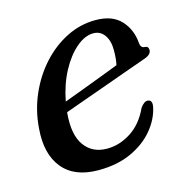

<svg xmlns="http://www.w3.org/2000/svg" viewBox="-77 -532 598 615"><g transform="rotate(-15 221.5 -224.5)"><path d="M398 -141.5Q390 -102.5 361.5 -68Q333 -33.5 286.5 -12Q240 9.5 177 9.5Q97.5 9.5 58.8 -38Q20 -85.5 27 -168.5Q31 -227 53.8 -279.2Q76.5 -331.5 112.8 -371.5Q149 -411.5 194.8 -434.5Q240.5 -457.5 291 -457.5Q347 -457.5 375.5 -426.2Q404 -395 407 -349.5Q409 -334 420.5 -333.5Q433.5 -333.5 434 -321.5Q435 -305 409 -296.5Q387 -289 351.2 -276Q315.5 -263 274.5 -248.5Q233.5 -234 194.5 -220Q155.5 -206 127.5 -196Q127 -194 127 -192Q121 -121.5 147 -85.8Q173 -50 221.5 -50Q263 -50 301 -74.5Q339 -99 361.5 -148Q374.5 -166 386 -165Q402 -164 398 -141.5ZM273.5 -418.5Q245.5 -418.5 216.8 -394Q188 -369.5 165.2 -327Q142.5 -284.5 132 -230Q159.5 -240 193.5 -252.8Q227.5 -265.5 260.8 -278.2Q294 -291 319 -300.5Q323.5 -319.5 323.5 -348.5Q324 -379.5 310.5 -399Q297 -418.5 273.5 -418.5Z"/></g></svg>

Font: Fraunces 72pt S050
Style: Italic
Weight: 400
Italic angle: -16°
Version: Version 1.000; ttfautohint (v1.8.3)